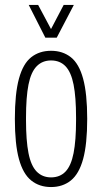

<svg xmlns="http://www.w3.org/2000/svg" viewBox="-20 -743 412 775"><path d="M186 12Q139 12 106 -14.5Q73 -41 56.5 -101Q40 -161 40 -263Q40 -365 56.5 -425.5Q73 -486 106 -512Q139 -538 186 -538Q233 -538 266 -512Q299 -486 315.5 -425.5Q332 -365 332 -263Q332 -161 315.5 -101Q299 -41 266 -14.5Q233 12 186 12ZM186 -27Q222 -27 244.5 -50.5Q267 -74 277 -125Q287 -176 287 -258V-268Q287 -351 277 -401.5Q267 -452 244.5 -475.5Q222 -499 186 -499Q151 -499 128 -475.5Q105 -452 95 -401.5Q85 -351 85 -268V-258Q85 -176 95 -125Q105 -74 128 -50.5Q151 -27 186 -27ZM96 -723H134L198 -603H174L237 -723H278L209 -591H163Z"/></svg>

Font: Archivo ExtraCondensed Thin
Style: Regular
Weight: 250
Width: 2
Designer: Hector Gatti
Foundry: Omnibus-Type
Version: Version 2.001